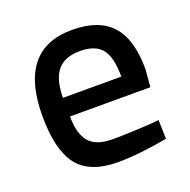

<svg xmlns="http://www.w3.org/2000/svg" viewBox="-99 -607 706 714"><g transform="rotate(-20 253.5 -249.5)"><path d="M262 -76Q296 -76 342 -78Q388 -80 417 -82L446 -85L448 -10Q334 11 249 11Q139 10 92 -51.5Q45 -113 45 -246Q45 -510 258 -510Q363 -510 414 -454Q465 -398 465 -279L459 -210H141Q141 -141 169 -108.5Q197 -76 262 -76ZM140 -284H371Q371 -361 345 -393.5Q319 -426 258 -426Q199 -426 170 -392.5Q141 -359 140 -284Z"/></g></svg>

Font: TitilliumText22L Lt
Style: Medium
Weight: 500
Designer: Campivisivi
Foundry: Campivisivi
Version: 1.000